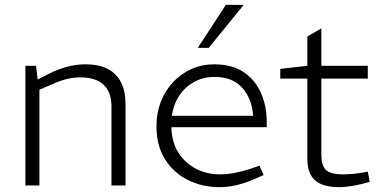

<svg xmlns="http://www.w3.org/2000/svg" viewBox="-20 -767 1580 794"><path d="M85 0V-495H129L136 -438L176 -459Q215 -479 254 -490Q293 -501 333 -501Q389 -501 425.5 -482Q462 -463 480.5 -426.5Q499 -390 499 -338V0H441V-327Q441 -386 408.5 -416.5Q376 -447 312 -447Q284 -447 255.5 -440Q227 -433 192 -417L143 -396V0Z M886 7Q818 7 758.5 -22Q699 -51 663 -107.5Q627 -164 627 -246Q627 -300 645 -346Q663 -392 695.5 -427Q728 -462 771.5 -481.5Q815 -501 866 -501Q940 -501 988 -468.5Q1036 -436 1059.5 -382Q1083 -328 1083 -263V-241H689Q690 -178 718.5 -134.5Q747 -91 791.5 -68.5Q836 -46 888 -46Q920 -46 951 -52Q982 -58 1013 -68L1053 -82L1070 -43L1031 -26Q998 -11 960.5 -2Q923 7 886 7ZM691 -288H1027Q1021 -362 980.5 -405.5Q940 -449 867 -449Q823 -449 785.5 -429.5Q748 -410 723 -374Q698 -338 691 -288ZM798 -569 914 -747H988L843 -569Z M1384 7Q1315 7 1283 -21Q1251 -49 1251 -111V-442H1139V-482L1251 -495V-616L1309 -650V-495H1501V-442H1309V-128Q1309 -83 1327.5 -64.5Q1346 -46 1397 -46Q1415 -46 1433.5 -47.5Q1452 -49 1472 -52L1501 -57L1509 -15L1483 -8Q1461 -2 1433.5 2.5Q1406 7 1384 7Z"/></svg>

Font: REM ExtraLight
Style: Regular
Weight: 250
Designer: Octavio Pardo
Foundry: Ashler Design
Version: Version 1.005;gftools[0.9.28]